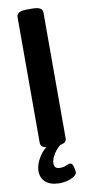

<svg xmlns="http://www.w3.org/2000/svg" viewBox="-99 -741 453 970"><g transform="rotate(-10 127.5 -255.5)"><path d="M115 2Q86 2 73.5 -5.5Q61 -13 61 -27V-673Q61 -687 73.5 -694.5Q86 -702 115 -702H141Q169 -702 181.5 -694.5Q194 -687 194 -673V-27Q194 -13 181.5 -5.5Q169 2 141 2ZM125 191Q80 191 55 170Q30 149 30 112Q30 79 53.5 41Q77 3 117 -17L177 -10Q147 9 129 37Q111 65 111 87Q111 115 140 115Q159 115 173 108.5Q187 102 194 102Q204 102 209.5 119.5Q215 137 215 150Q215 165 187.5 178Q160 191 125 191Z"/></g></svg>

Font: Asap Condensed SemiBold
Style: Regular
Weight: 600
Width: 3
Designer: Pablo Cosgaya
Foundry: Omnibus-Type
Version: Version 3.001; ttfautohint (v1.8.4.7-5d5b)